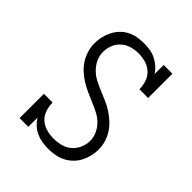

<svg xmlns="http://www.w3.org/2000/svg" viewBox="-206 -873 1012 1012"><g transform="rotate(45 300.0 -367.5)"><path d="M319 8Q296 8 273.5 4.5Q251 1 230 -8.5Q209 -18 192 -33.5Q175 -49 163 -68V0H98V-181H163Q163 -154 171.5 -127.5Q180 -101 200 -83Q220 -65 246.5 -57.5Q273 -50 300 -50Q328 -50 355 -57Q382 -64 402.5 -81.5Q423 -99 434.5 -125Q446 -151 446 -178Q446 -206 434 -231.5Q422 -257 402 -276Q382 -295 357 -307.5Q332 -320 306.5 -330.5Q281 -341 256 -352.5Q231 -364 207.5 -378.5Q184 -393 163.5 -412Q143 -431 128.5 -454Q114 -477 106 -504Q98 -531 98 -558Q98 -583 103.5 -607Q109 -631 120 -653Q131 -675 148 -693Q165 -711 187 -722.5Q209 -734 233 -738.5Q257 -743 282 -743Q305 -743 327.5 -739.5Q350 -736 370.5 -726Q391 -716 408 -701Q425 -686 437 -667V-735H502V-554H437Q437 -581 428.5 -607Q420 -633 400 -651.5Q380 -670 353.5 -677.5Q327 -685 300 -685Q274 -685 248 -677.5Q222 -670 202 -652.5Q182 -635 172 -609.5Q162 -584 162 -557Q162 -530 174 -504.5Q186 -479 206 -459.5Q226 -440 250.5 -427.5Q275 -415 300.5 -404.5Q326 -394 351.5 -383Q377 -372 400 -357Q423 -342 443.5 -323.5Q464 -305 479 -281.5Q494 -258 502 -231.5Q510 -205 510 -177Q510 -152 504 -127.5Q498 -103 486.5 -81Q475 -59 456.5 -41Q438 -23 416 -12Q394 -1 369 3.5Q344 8 319 8Z"/></g></svg>

Font: Iosevka Curly Slab LtEx
Style: Regular
Weight: 300
Width: 7
Monospace: yes
Designer: Belleve Invis
Foundry: Belleve Invis
Version: Version 11.1.0; ttfautohint (v1.8.3)